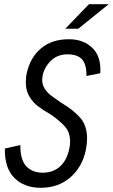

<svg xmlns="http://www.w3.org/2000/svg" viewBox="-20 -887 538 915"><path d="M3 -179 77 -196Q76 -126 105 -95Q134 -64 183 -64Q234 -64 267 -94.5Q300 -125 311 -182Q314 -199 314 -213Q314 -255 291.5 -281.5Q269 -308 224 -340Q184 -363 160.5 -381Q137 -399 120 -427Q103 -455 103 -495Q103 -520 108 -540Q124 -613 175.5 -656.5Q227 -700 308 -700Q378 -700 420.5 -658.5Q463 -617 458 -538L392 -525Q393 -579 371.5 -603.5Q350 -628 302 -628Q255 -628 224 -599Q193 -570 183 -527Q181 -513 181 -507Q181 -483 193 -464.5Q205 -446 220.5 -434Q236 -422 274 -396Q331 -362 363 -325Q395 -288 395 -226Q395 -202 389 -172Q372 -91 315 -41.5Q258 8 174 8Q97 8 49.5 -38Q2 -84 3 -179ZM404 -867H498L353 -750H291Z"/></svg>

Font: Decalotype
Style: Italic
Weight: 400
Italic angle: -12°
Designer: Alfredo Marco Pradil
Foundry: Alfredo Marco Pradil
Version: Version 1.0